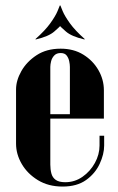

<svg xmlns="http://www.w3.org/2000/svg" viewBox="-20 -680 434 706"><path d="M39 -351Q39 -384 58.5 -418.5Q78 -453 114.5 -477Q151 -501 203 -501Q251 -501 286.5 -479Q322 -457 342 -422Q362 -387 362 -348V-244H237V-434Q237 -443 234.5 -455Q232 -467 225 -476Q218 -485 203 -485Q188 -485 179.5 -476Q171 -467 168 -455Q165 -443 165 -434V-75Q165 -57 169 -42Q173 -27 185 -18.5Q197 -10 220 -10Q255 -10 283.5 -30Q312 -50 329 -81Q346 -112 346 -145V-181H363V-145Q363 -113 346.5 -77.5Q330 -42 296.5 -18Q263 6 210 6Q158 6 119.5 -17.5Q81 -41 60 -77Q39 -113 39 -152ZM88 -244V-260H362V-244ZM112 -535 110 -536Q146 -568 165 -594.5Q184 -621 191.5 -639Q199 -657 200 -660H202V-585Q200 -582 179.5 -564Q159 -546 112 -535ZM290 -535Q243 -546 222.5 -564Q202 -582 200 -585V-660H202Q203 -657 210.5 -639Q218 -621 237 -594.5Q256 -568 292 -536Z"/></svg>

Font: Emberly Black
Style: Regular
Weight: 900
Designer: Rajesh Rajput
Foundry: Rajesh Rajput
Version: Version 1.000